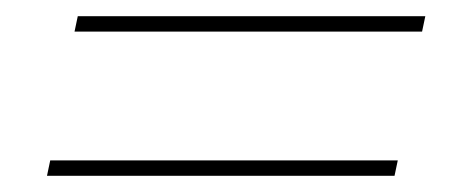

<svg xmlns="http://www.w3.org/2000/svg" viewBox="-20 -424 580 237"><path d="M72 -385 76 -404H505L501 -385ZM38 -207 42 -226H471L467 -207Z"/></svg>

Font: IBM Plex Sans Condensed Thin
Style: Italic
Weight: 100
Width: 3
Italic angle: -11°
Designer: Mike Abbink, Paul van der Laan, Pieter van Rosmalen
Foundry: Bold Monday
Version: Version 1.3